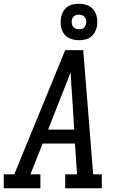

<svg xmlns="http://www.w3.org/2000/svg" viewBox="-30 -1002 650 1022"><path d="M-10 0V-74H46L317 -735H413L466 -74H512V0H317V-74H380L369 -238H197L132 -74H185V0ZM226 -312H365L354 -490Q351 -522 349.5 -554Q348 -586 346 -618Q334 -586 321.5 -554Q309 -522 296 -490ZM390 -788Q367 -788 345.5 -796Q324 -804 311 -821.5Q298 -839 294.5 -862Q291 -885 295 -909Q298 -925 306 -940Q314 -955 328 -965Q342 -975 358 -978.5Q374 -982 390 -982Q414 -982 435 -974Q456 -966 469 -948.5Q482 -931 486 -908Q490 -885 486 -861Q483 -845 474.5 -830Q466 -815 452.5 -805Q439 -795 422.5 -791.5Q406 -788 390 -788ZM390 -846Q397 -846 403.5 -847.5Q410 -849 415 -853Q420 -857 423.5 -863Q427 -869 428 -876Q430 -885 428.5 -894Q427 -903 422 -910Q417 -917 408.5 -920.5Q400 -924 390 -924Q384 -924 377.5 -922.5Q371 -921 365.5 -917Q360 -913 356.5 -907Q353 -901 352 -894Q351 -885 352.5 -876Q354 -867 359 -860Q364 -853 372.5 -849.5Q381 -846 390 -846Z"/></svg>

Font: Iosevka Slab Extended Oblique
Style: Regular
Weight: 400
Width: 7
Italic angle: -9°
Monospace: yes
Designer: Belleve Invis
Foundry: Belleve Invis
Version: Version 11.1.0; ttfautohint (v1.8.3)